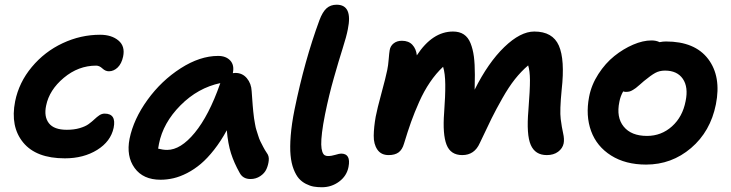

<svg xmlns="http://www.w3.org/2000/svg" viewBox="-20 -703 3088 811"><path d="M253.9 -34.2Q132.8 -34.2 77.9 -101.1Q22.9 -168 43.9 -274.9Q60.1 -355 114.3 -419.9Q168.5 -484.9 244.6 -520.5Q320.8 -556.2 402.8 -556.2Q451.2 -556.2 480.2 -532Q509.3 -507.8 500 -463.9Q493.7 -434.1 477.1 -418Q460.4 -401.9 439.9 -401.9Q425.3 -401.9 412.6 -413.8Q399.9 -425.8 386.2 -425.8Q311 -425.8 249.5 -374.3Q188 -322.8 174.8 -256.8Q165 -210.4 186.5 -182.6Q208 -154.8 262.2 -154.8Q293 -154.8 316.9 -161.9Q340.8 -168.9 354.5 -179Q368.2 -189 378.7 -199Q389.2 -209 399.7 -216.1Q410.2 -223.1 421.9 -223.1Q472.2 -223.1 460 -163.1Q447.8 -105.5 390.4 -69.8Q333 -34.2 253.9 -34.2Z M658.2 56.2Q584.5 56.2 548.6 6.6Q512.7 -43 527.3 -117.2Q544.4 -200.2 603 -281.2Q661.6 -362.3 743.2 -414.6Q824.7 -466.8 901.4 -466.8Q934.6 -466.8 952.6 -447.3Q970.7 -427.7 963.4 -394Q967.3 -395 974.1 -395Q1003.9 -395 1022.7 -372.6Q1041.5 -350.1 1043 -317.9Q1043.5 -312.5 1045.2 -287.6Q1046.9 -262.7 1047.4 -257.6Q1047.9 -252.4 1049.8 -231.4Q1051.8 -210.4 1053 -204.1Q1054.2 -197.8 1057.1 -179.9Q1060.1 -162.1 1063 -154.1Q1065.9 -146 1070.3 -131.1Q1074.7 -116.2 1079.8 -106Q1085 -95.7 1091.8 -82.5Q1098.6 -69.3 1106.9 -57.1Q1117.2 -43.9 1115.2 -25.1Q1113.3 -6.3 1105.5 11.2Q1097.7 28.8 1079.3 41Q1061 53.2 1038.1 53.2Q1005.9 53.2 992.2 26.9Q968.8 -14.6 955.8 -55.2Q942.9 -95.7 938 -152.8Q913.1 -106.9 884.5 -70.6Q856 -34.2 828.1 -10.7Q800.3 12.7 770.3 28.1Q740.2 43.5 712.9 49.8Q685.5 56.2 658.2 56.2ZM651.4 -95.2Q650.9 -91.8 649.7 -85.2Q648.4 -78.6 647.9 -75.2Q668.5 -69.8 686 -69.8Q743.2 -69.8 802.7 -142.3Q862.3 -214.8 909.2 -348.1Q909.2 -350.1 911.1 -352.1Q815.9 -332 742.4 -258.1Q668.9 -184.1 651.4 -95.2Z M1339.8 87.9Q1320.8 87.9 1305.2 85.2Q1289.6 82.5 1272.2 73.7Q1254.9 64.9 1242.4 50.8Q1230 36.6 1220.2 11.5Q1210.4 -13.7 1207.3 -47.4Q1204.1 -81.1 1208 -130.4Q1211.9 -179.7 1224.1 -240.2Q1266.6 -447.8 1329.1 -617.2Q1342.3 -652.8 1359.4 -668Q1376.5 -683.1 1401.9 -683.1Q1470.7 -683.1 1449.2 -579.1Q1443.4 -548.8 1427.2 -498Q1411.1 -447.3 1390.4 -374.5Q1369.6 -301.8 1353 -220.2Q1344.2 -176.3 1340.3 -144Q1336.4 -111.8 1336.9 -92.8Q1337.4 -73.7 1341.3 -62.5Q1345.2 -51.3 1351.1 -47.6Q1356.9 -43.9 1365.2 -43.9Q1380.4 -43.9 1397 -49.1Q1413.6 -54.2 1420.9 -54.2Q1462.9 -54.2 1452.1 2Q1444.8 40 1412.6 64Q1380.4 87.9 1339.8 87.9Z M1621.6 -47.9Q1589.8 -47.9 1574 -71Q1558.1 -94.2 1558.6 -130.1Q1559.1 -166 1566.9 -210Q1573.2 -243.2 1591.3 -309.6Q1609.4 -376 1615.7 -407.2Q1619.6 -425.3 1621.8 -452.6Q1624 -480 1626 -491.2Q1628.9 -508.8 1642.8 -519.8Q1656.7 -530.8 1677.7 -530.8Q1706.1 -530.8 1721.9 -513.7Q1737.8 -496.6 1740.7 -469.2Q1806.6 -569.8 1893.6 -569.8Q1920.9 -569.8 1939.2 -557.6Q1957.5 -545.4 1967.5 -520.5Q1977.5 -495.6 1981.7 -463.9Q1985.8 -432.1 1985.8 -387.2Q1984.9 -363.3 1984.9 -324.2Q2042 -438.5 2110.1 -504.2Q2178.2 -569.8 2236.8 -569.8Q2314.5 -569.8 2340.6 -510.3Q2366.7 -450.7 2352.5 -324.2Q2343.8 -235.8 2348.4 -200.2Q2353 -164.6 2358.6 -140.1Q2364.3 -115.7 2360.8 -97.2Q2356.4 -76.2 2337.4 -62Q2318.4 -47.9 2289.6 -47.9Q2240.7 -47.9 2221.9 -90.8Q2203.1 -133.8 2211.9 -236.8Q2218.8 -325.2 2218.5 -364.5Q2218.3 -403.8 2210.9 -426.8Q2181.2 -401.4 2155 -368.4Q2128.9 -335.4 2102.1 -288.1Q2075.2 -240.7 2056.6 -203.1Q2038.1 -165.5 2006.8 -99.1Q1984.4 -47.9 1932.6 -47.9Q1883.3 -47.9 1866.2 -91.8Q1849.1 -135.7 1856 -227.1Q1861.3 -298.3 1860.8 -345.7Q1860.4 -393.1 1851.6 -420.9Q1821.8 -393.1 1796.4 -355.7Q1771 -318.4 1750.7 -272.9Q1730.5 -227.5 1716.3 -187.7Q1702.1 -147.9 1686.5 -96.2Q1679.2 -70.8 1663.6 -59.3Q1647.9 -47.9 1621.6 -47.9Z M2709 -7.8Q2622.1 -7.8 2561.3 -46.1Q2500.5 -84.5 2476.8 -149.4Q2453.1 -214.4 2468.3 -293.9Q2478 -344.7 2507.6 -390.4Q2537.1 -436 2575 -466.3Q2612.8 -496.6 2654.3 -514.4Q2695.8 -532.2 2731.9 -532.2Q2751.5 -532.2 2766.1 -524.9Q2779.3 -527.8 2793 -527.8Q2915 -527.8 2971.2 -453.9Q3027.3 -379.9 3003.9 -262.2Q2981 -147.5 2898.9 -77.6Q2816.9 -7.8 2709 -7.8ZM2596.2 -272.9Q2582.5 -207.5 2614.5 -168.2Q2646.5 -128.9 2712.9 -128.9Q2773.4 -128.9 2818.4 -169.2Q2863.3 -209.5 2876 -275.9Q2888.2 -335 2864.3 -369.9Q2840.3 -404.8 2789.1 -404.8Q2765.6 -404.8 2747.8 -395Q2730 -385.3 2700.2 -360.8Q2694.8 -356 2682.1 -345Q2669.4 -334 2665.8 -331.3Q2662.1 -328.6 2653.6 -323.2Q2645 -317.9 2638.4 -316.4Q2631.8 -314.9 2623 -314.9Q2618.2 -314.9 2612.3 -316.9Q2600.6 -296.9 2596.2 -272.9Z"/></svg>

Font: Shantell Sans Bouncy
Style: Italic
Weight: 600
Italic angle: -11.31°
Designer: Stephen Nixon, Anya Danilova, Shantell Martin
Foundry: Arrow Type
Version: Version 1.006;[9816181b4]